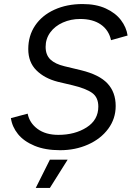

<svg xmlns="http://www.w3.org/2000/svg" viewBox="-20 -731 654 951"><path d="M34 -146 117 -168Q126 -122 166 -92.5Q206 -63 269 -63Q351 -63 409 -100Q467 -137 467 -203Q467 -249 436 -271Q405 -293 338 -309L266 -326Q200 -343 160 -383Q120 -423 120 -488Q120 -554 154 -604.5Q188 -655 249.5 -683Q311 -711 389 -711Q456 -711 504 -689Q552 -667 579 -631.5Q606 -596 612 -555L530 -532Q519 -582 479.5 -609.5Q440 -637 377 -637Q331 -637 291.5 -619.5Q252 -602 229 -570.5Q206 -539 206 -499Q206 -459 229.5 -436.5Q253 -414 299 -403L382 -383Q472 -361 512.5 -317.5Q553 -274 553 -206Q553 -143 516 -93Q479 -43 416 -15Q353 13 278 13Q204 13 151 -9Q98 -31 69 -67Q40 -103 34 -146ZM227 60H315L227 200H157Z"/></svg>

Font: Oak Sans
Style: Italic
Weight: 400
Italic angle: -9.49998°
Foundry: Erik Kennedy, Walven
Version: Version 1.000